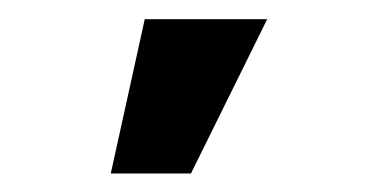

<svg xmlns="http://www.w3.org/2000/svg" viewBox="-20 -778 394 204"><path d="M133.8 -757.6H263.9L182.9 -593.7H97.7Z"/></svg>

Font: Pretendard JP Variable
Style: Regular
Weight: 400
Designer: Base glyphs from Inter by Rasmus Andersson; Hangul glyphs from Noto Sans CJK(Source Han Sans) by Jang Soo-young and Kang
Foundry: Kil Hyung-jin
Version: Version 1.307;Glyphs 3.2 (3192)